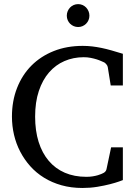

<svg xmlns="http://www.w3.org/2000/svg" viewBox="-20 -914 667 950"><path d="M587.9 -22.9Q585.9 -22 568.8 -15.9Q551.8 -9.8 524.4 -2.7Q497.1 4.4 461.7 10.3Q426.3 16.1 388.2 16.1Q332 16.1 284.4 2.7Q236.8 -10.7 198 -34.7Q159.2 -58.6 129.6 -91.8Q100.1 -125 79.8 -164.1Q59.6 -203.1 49.3 -247.1Q39.1 -291 39.1 -336.9Q39.1 -414.6 64.5 -479Q89.8 -543.5 135.7 -589.6Q181.6 -635.7 246.1 -661.4Q310.5 -687 389.2 -687Q413.6 -687 436.3 -684.3Q459 -681.6 482.4 -676.8Q505.9 -671.9 531.7 -664.6Q557.6 -657.2 587.9 -647.9V-491.2H527.8L513.2 -582Q512.2 -588.9 506.3 -595.7Q500.5 -602.5 496.1 -605Q490.2 -607.4 480.7 -611.8Q471.2 -616.2 458 -620.4Q444.8 -624.5 428.7 -627.7Q412.6 -630.9 394 -630.9Q342.8 -630.9 298.8 -611.8Q254.9 -592.8 222.7 -555.7Q190.4 -518.6 172.1 -463.6Q153.8 -408.7 153.8 -336.9Q153.8 -267.1 171.1 -211.9Q188.5 -156.7 221.2 -118.2Q253.9 -79.6 300.8 -59.3Q347.7 -39.1 407.2 -39.1Q424.8 -39.1 439.2 -41.5Q453.6 -43.9 464.4 -47.1Q475.1 -50.3 481 -53Q486.8 -55.7 487.8 -56.2Q495.6 -59.1 500.5 -64.5Q505.4 -69.8 506.8 -76.2L529.8 -185.1H587.9ZM422.4 -836.4Q422.4 -824.7 418 -814.5Q413.6 -804.2 406 -796.6Q398.4 -789.1 388.4 -784.7Q378.4 -780.3 366.7 -780.3Q355 -780.3 344.7 -784.7Q334.5 -789.1 326.9 -796.6Q319.3 -804.2 314.9 -814.5Q310.5 -824.7 310.5 -836.4Q310.5 -848.1 314.9 -858.6Q319.3 -869.1 326.9 -877Q334.5 -884.8 344.7 -889.2Q355 -893.6 366.7 -893.6Q378.4 -893.6 388.4 -889.2Q398.4 -884.8 406 -877Q413.6 -869.1 418 -858.6Q422.4 -848.1 422.4 -836.4Z"/></svg>

Font: Charis SIL Afr
Style: Regular
Weight: 400
Foundry: SIL International
Version: Version 5.000